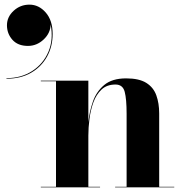

<svg xmlns="http://www.w3.org/2000/svg" viewBox="-20 -808 813 828"><path d="M156 -2.5H221.5V-457.5H156V-460H361V-281Q365.5 -326 380.5 -369.5Q395.5 -413 429.5 -441.5Q463.5 -470 524 -470Q580 -470 611 -450.5Q642 -431 654.2 -396.8Q666.5 -362.5 666.5 -319V-2.5H731.5V0H476.5V-2.5H526V-317.5Q526 -380.5 517.8 -412Q509.5 -443.5 478 -443.5Q441 -443.5 418 -422Q395 -400.5 382.8 -366.8Q370.5 -333 365.8 -295Q361 -257 361 -223V-2.5H411.5V0H156ZM10 -699Q10 -735 38.8 -761.5Q67.5 -788 107 -788Q147.5 -788 177.2 -754Q207 -720 207 -661.5Q207 -607.5 182.8 -563.8Q158.5 -520 114 -494.2Q69.5 -468.5 8 -468.5V-471Q71.5 -471 119 -501.8Q166.5 -532.5 188.8 -584.8Q211 -637 198.5 -702.5Q197.5 -665 168 -637.5Q138.5 -610 100.5 -610Q57 -610 33.5 -636.5Q10 -663 10 -699Z"/></svg>

Font: Bodoni* 72pt
Style: Bold
Weight: 700
Version: Version 2.3